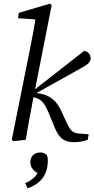

<svg xmlns="http://www.w3.org/2000/svg" viewBox="-20 -760 513 1044"><path d="M44 0 53 8 120 0C132 -70 144 -140 158 -210L261 -732L251 -740L82 -690L78 -661L195 -653L177 -684C167 -615 154 -547 140 -478L44 0ZM457 0 462 -30 411 -34C380 -36 365 -44 343 -92L314 -155C291 -205 260 -239 202 -250L172 -256L169 -249L422 -390C459 -410 473 -424 473 -442C473 -463 458 -482 437 -483L161 -267L151 -259H142V-237L171 -229C206 -219 221 -201 245 -145L277 -67C306 3 339 13 386 13C408 13 427 10 457 0ZM240 112C240 101 239 94 235 83C225 75 216 69 200 69C163 69 145 93 145 122C145 147 161 176 201 187L191 163C183 190 165 215 117 236L130 264C205 238 240 187 240 112Z"/></svg>

Font: Source Serif 4 Variable
Style: Italic
Weight: 400
Italic angle: -12°
Designer: Frank Grießhammer
Foundry: Adobe Systems Incorporated
Version: Version 4.004;hotconv 1.0.116;makeotfexe 2.5.65601